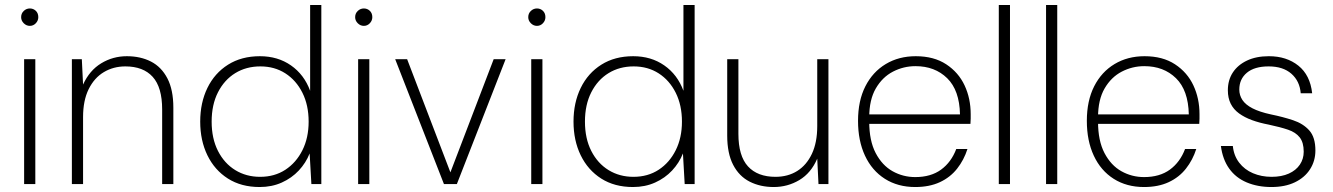

<svg xmlns="http://www.w3.org/2000/svg" viewBox="-20 -740 5361 772"><path d="M77 0V-502H122V0ZM100 -636Q86 -636 75.5 -646.5Q65 -657 65 -671Q65 -686 75.5 -696Q86 -706 100 -706Q114 -706 124 -696.5Q134 -687 134 -671Q134 -657 124 -646.5Q114 -636 100 -636Z M269 0V-502H309L314 -400Q340 -457 387 -485.5Q434 -514 490 -514Q545 -514 587 -492.5Q629 -471 653 -425Q677 -379 677 -307V0H632V-300Q632 -389 594 -431Q556 -473 484 -473Q436 -473 397.5 -450Q359 -427 336.5 -381.5Q314 -336 314 -269V0Z M1024 12Q950 12 896.5 -22Q843 -56 814 -115.5Q785 -175 785 -251Q785 -327 814 -386.5Q843 -446 897 -480Q951 -514 1025 -514Q1097 -514 1150 -477Q1203 -440 1227 -375V-720H1272V0H1232L1225 -123Q1210 -85 1181.5 -54.5Q1153 -24 1113 -6Q1073 12 1024 12ZM1026 -29Q1084 -29 1127.5 -57.5Q1171 -86 1196 -136Q1221 -186 1221 -251Q1221 -317 1196 -367Q1171 -417 1127.5 -445Q1084 -473 1027 -473Q970 -473 926 -446Q882 -419 856.5 -369Q831 -319 831 -251Q831 -183 856.5 -133Q882 -83 926 -56Q970 -29 1026 -29Z M1420 0V-502H1465V0ZM1443 -636Q1429 -636 1418.5 -646.5Q1408 -657 1408 -671Q1408 -686 1418.5 -696Q1429 -706 1443 -706Q1457 -706 1467 -696.5Q1477 -687 1477 -671Q1477 -657 1467 -646.5Q1457 -636 1443 -636Z M1765 0 1569 -502H1617L1791 -47L1965 -502H2013L1817 0Z M2116 0V-502H2161V0ZM2139 -636Q2125 -636 2114.5 -646.5Q2104 -657 2104 -671Q2104 -686 2114.5 -696Q2125 -706 2139 -706Q2153 -706 2163 -696.5Q2173 -687 2173 -671Q2173 -657 2163 -646.5Q2153 -636 2139 -636Z M2525 12Q2451 12 2397.5 -22Q2344 -56 2315 -115.5Q2286 -175 2286 -251Q2286 -327 2315 -386.5Q2344 -446 2398 -480Q2452 -514 2526 -514Q2598 -514 2651 -477Q2704 -440 2728 -375V-720H2773V0H2733L2726 -123Q2711 -85 2682.5 -54.5Q2654 -24 2614 -6Q2574 12 2525 12ZM2527 -29Q2585 -29 2628.5 -57.5Q2672 -86 2697 -136Q2722 -186 2722 -251Q2722 -317 2697 -367Q2672 -417 2628.5 -445Q2585 -473 2528 -473Q2471 -473 2427 -446Q2383 -419 2357.5 -369Q2332 -319 2332 -251Q2332 -183 2357.5 -133Q2383 -83 2427 -56Q2471 -29 2527 -29Z M3091 12Q3037 12 2994.5 -9.5Q2952 -31 2928 -77Q2904 -123 2904 -195V-502H2949V-202Q2949 -113 2987.5 -71Q3026 -29 3098 -29Q3148 -29 3185.5 -52.5Q3223 -76 3244.5 -121.5Q3266 -167 3266 -233V-502H3311V0H3271L3266 -102Q3241 -44 3194 -16Q3147 12 3091 12Z M3660 12Q3590 12 3538 -21Q3486 -54 3458 -114Q3430 -174 3430 -254Q3430 -335 3459.5 -393Q3489 -451 3541.5 -482.5Q3594 -514 3662 -514Q3735 -514 3784.5 -481.5Q3834 -449 3858.5 -396.5Q3883 -344 3883 -281Q3883 -272 3883 -263Q3883 -254 3882 -242H3462V-280H3840Q3838 -377 3788.5 -425.5Q3739 -474 3661 -474Q3613 -474 3570.5 -452Q3528 -430 3501.5 -384.5Q3475 -339 3475 -268V-251Q3475 -174 3501 -124.5Q3527 -75 3569 -51.5Q3611 -28 3660 -28Q3723 -28 3764 -58Q3805 -88 3825 -141H3870Q3856 -97 3828.5 -62Q3801 -27 3759 -7.5Q3717 12 3660 12Z M3996 0V-720H4041V0Z M4186 0V-720H4231V0Z M4580 12Q4510 12 4458 -21Q4406 -54 4378 -114Q4350 -174 4350 -254Q4350 -335 4379.5 -393Q4409 -451 4461.5 -482.5Q4514 -514 4582 -514Q4655 -514 4704.5 -481.5Q4754 -449 4778.5 -396.5Q4803 -344 4803 -281Q4803 -272 4803 -263Q4803 -254 4802 -242H4382V-280H4760Q4758 -377 4708.5 -425.5Q4659 -474 4581 -474Q4533 -474 4490.5 -452Q4448 -430 4421.5 -384.5Q4395 -339 4395 -268V-251Q4395 -174 4421 -124.5Q4447 -75 4489 -51.5Q4531 -28 4580 -28Q4643 -28 4684 -58Q4725 -88 4745 -141H4790Q4776 -97 4748.5 -62Q4721 -27 4679 -7.5Q4637 12 4580 12Z M5092 12Q5037 12 4993 -6.5Q4949 -25 4922.5 -62Q4896 -99 4889 -153H4937Q4941 -114 4962.5 -86Q4984 -58 5018 -43.5Q5052 -29 5093 -29Q5133 -29 5162 -42Q5191 -55 5206.5 -78Q5222 -101 5222 -130Q5222 -167 5206 -187.5Q5190 -208 5159 -218.5Q5128 -229 5081 -239Q5044 -246 5014 -257Q4984 -268 4962 -284Q4940 -300 4928.5 -323Q4917 -346 4917 -377Q4917 -418 4937 -448.5Q4957 -479 4994 -496.5Q5031 -514 5082 -514Q5153 -514 5200.5 -476Q5248 -438 5256 -365H5210Q5206 -414 5172.5 -443.5Q5139 -473 5081 -473Q5024 -473 4993.5 -447.5Q4963 -422 4963 -380Q4963 -357 4975.5 -338Q4988 -319 5016 -304.5Q5044 -290 5090 -280Q5139 -270 5179.5 -256.5Q5220 -243 5244.5 -215.5Q5269 -188 5269 -135Q5269 -93 5247.5 -59.5Q5226 -26 5186.5 -7Q5147 12 5092 12Z"/></svg>

Font: DM Sans 16pt ExtraLight
Style: Regular
Weight: 250
Version: Version 4.004;gftools[0.9.30]